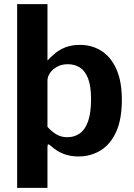

<svg xmlns="http://www.w3.org/2000/svg" viewBox="-20 -743 644 924"><path d="M208.5 -723V-451.7Q225.1 -469.8 246.2 -487.2Q267.3 -504.6 296.2 -515.8Q325 -527 365.4 -527Q422.1 -527 467.6 -498.4Q513.1 -469.8 539.8 -411.1Q566.4 -352.4 566.4 -262.5Q566.4 -168.8 539 -108.6Q511.7 -48.3 464.2 -19.2Q416.8 10 357 10Q318.7 10 286.5 -2.2Q254.4 -14.4 226.2 -39.7Q215.6 -49.1 212 -48.3Q208.4 -47.5 208.4 -34.1V161H62.5V-723ZM208.4 -132.6Q227.9 -110.5 251 -96.6Q274 -82.7 303.8 -82.7Q338.6 -82.7 364.1 -100.9Q389.7 -119.1 403.9 -159.2Q418.2 -199.3 418.2 -265.4Q418.2 -328.4 403.9 -365.3Q389.6 -402.2 364.4 -418.1Q339.3 -434 306.1 -434Q277.9 -434 255.7 -422.3Q233.6 -410.6 221 -392.3Q208.4 -374 208.4 -354.3Z"/></svg>

Font: Public Sans Thin
Style: Regular
Weight: 100
Designer: The Public Sans project authors (U.S. Web Design System). Libre Franklin designed by Pablo Impallari and Rodrigo Fuenzal
Version: Version 1.008